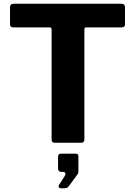

<svg xmlns="http://www.w3.org/2000/svg" viewBox="-20 -762 721 1025"><path d="M33.5 -723.6Q33.5 -731.9 38.2 -736.9Q42.9 -742 53.3 -742H627.4Q637.8 -742 642.5 -736.9Q647.3 -731.9 647.3 -723.6V-631.3Q647.3 -615.8 629.3 -615.8H441.9Q430.5 -615.8 430.5 -606.1V-18.6Q430.5 0 414.4 0H271.2Q255.5 0 255.5 -17.1V-603.2Q255.5 -615.8 244.8 -615.8H52.1Q33.5 -615.8 33.5 -631.3ZM303.8 243.1Q297.3 243.1 294.1 237.4Q291 231.7 294.1 226.6L324.8 179Q331.1 169.7 328.7 162.7Q326.3 155.7 317.3 155.7H308.6Q289.9 155.7 289.9 137.5V75Q289.9 58.5 304.7 58.5H384.6Q398.5 58.5 398.5 71.9V155.7Q398.5 158.9 397.3 161.9Q396 165 395.3 166.7L347.9 231.4Q343.1 238.3 337.6 240.7Q332.1 243.1 320.4 243.1Z"/></svg>

Font: Libre Franklin Thin
Style: Regular
Weight: 100
Designer: Pablo Impallari, Rodrigo Fuenzalida, Nhung Nguyen
Foundry: Impallari Type
Version: Version 3.000